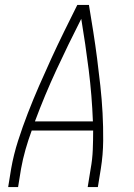

<svg xmlns="http://www.w3.org/2000/svg" viewBox="-20 -755 540 775"><path d="M13 0 25 -74Q35 -131 53 -187Q71 -243 92.5 -298.5Q114 -354 138 -409Q162 -464 187 -518.5Q212 -573 238.5 -627Q265 -681 292 -735H339Q348 -681 356.5 -627Q365 -573 372 -518.5Q379 -464 385 -409Q391 -354 394 -298.5Q397 -243 396.5 -186.5Q396 -130 387 -74L375 0H334L346 -74Q353 -112 354.5 -151Q356 -190 356 -228H108Q94 -190 83 -151.5Q72 -113 65 -74L53 0ZM355 -265Q351 -370 338 -473.5Q325 -577 308 -679Q256 -577 208 -473.5Q160 -370 121 -265Z"/></svg>

Font: Iosevka Curly XLtObl
Style: Regular
Weight: 200
Italic angle: -9°
Monospace: yes
Designer: Belleve Invis
Foundry: Belleve Invis
Version: Version 11.1.0; ttfautohint (v1.8.3)